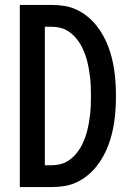

<svg xmlns="http://www.w3.org/2000/svg" viewBox="-20 -755 540 775"><path d="M60 0V-735H189Q215 -735 240 -731Q265 -727 288 -716.5Q311 -706 331 -690Q351 -674 367 -654.5Q383 -635 395.5 -613Q408 -591 417 -567Q426 -543 432 -518.5Q438 -494 441.5 -469Q445 -444 446.5 -418.5Q448 -393 448 -368Q448 -342 446.5 -316.5Q445 -291 441.5 -266Q438 -241 432 -216.5Q426 -192 417 -168Q408 -144 395.5 -122Q383 -100 367 -80.5Q351 -61 331 -45Q311 -29 288 -18.5Q265 -8 240 -4Q215 0 189 0ZM189 -88Q207 -88 224.5 -92.5Q242 -97 257 -107Q272 -117 284 -130.5Q296 -144 305 -159.5Q314 -175 320.5 -191.5Q327 -208 331.5 -225.5Q336 -243 339 -260.5Q342 -278 344 -296Q346 -314 346.5 -332Q347 -350 347 -368Q347 -385 346.5 -403Q346 -421 344 -439Q342 -457 339 -474.5Q336 -492 331.5 -509.5Q327 -527 320.5 -543.5Q314 -560 305 -575.5Q296 -591 284 -604.5Q272 -618 257 -628Q242 -638 224.5 -642.5Q207 -647 189 -647H161V-88Z"/></svg>

Font: iosevka_custom_sans_ss08 SmBd
Style: Regular
Weight: 600
Designer: Belleve Invis
Foundry: Belleve Invis
Version: Version 10.3.0; ttfautohint (v1.8.3)